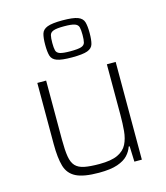

<svg xmlns="http://www.w3.org/2000/svg" viewBox="-116 -871 836 968"><g transform="rotate(-15 301.5 -387.0)"><path d="M281 8Q201 8 161.5 -12Q122 -32 109.5 -75.5Q97 -119 97 -190V-510H143V-201Q143 -146 148.5 -113Q154 -80 170 -63Q186 -46 216 -40Q246 -34 294 -34Q356 -34 390 -50Q424 -66 438.5 -95Q453 -124 456.5 -162.5Q460 -201 460 -246V-510H506V0H467L464 -81H459Q451 -57 432.5 -37Q414 -17 378 -4.5Q342 8 281 8ZM300 -589Q246 -589 221.5 -598Q197 -607 191 -628Q185 -649 185 -685Q185 -721 191 -742Q197 -763 221.5 -772.5Q246 -782 300 -782Q356 -782 380.5 -772.5Q405 -763 411 -742Q417 -721 417 -685Q417 -649 411 -628Q405 -607 380.5 -598Q356 -589 300 -589ZM300 -621Q340 -621 356.5 -626.5Q373 -632 376.5 -646Q380 -660 380 -685Q380 -711 376.5 -725Q373 -739 356.5 -745Q340 -751 300 -751Q262 -751 245.5 -745Q229 -739 225.5 -725Q222 -711 222 -685Q222 -660 225.5 -646Q229 -632 245.5 -626.5Q262 -621 300 -621Z"/></g></svg>

Font: Saira ExtraLight
Style: Regular
Weight: 200
Designer: Hector Gatti with collaboration of the Omnibus-Type team
Foundry: Omnibus-Type
Version: Version 1.100; ttfautohint (v1.8.3)